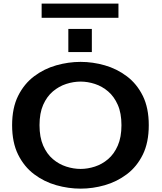

<svg xmlns="http://www.w3.org/2000/svg" viewBox="-20 -1056 915 1086"><path d="M436 11Q367 11 298.2 -8.5Q229.5 -28 173 -70.5Q116.5 -113 82.5 -181.5Q48.5 -250 48.5 -348Q48.5 -445.5 82.5 -513.8Q116.5 -582 173 -624.5Q229.5 -667 298.2 -686.5Q367 -706 436 -706Q504.5 -706 572.8 -686.5Q641 -667 697.5 -624.5Q754 -582 787.8 -513.8Q821.5 -445.5 821.5 -348Q821.5 -250 787.8 -181.5Q754 -113 697.5 -70.5Q641 -28 572.8 -8.5Q504.5 11 436 11ZM436 -100.5Q476 -100.5 516.8 -113.8Q557.5 -127 591.5 -156Q625.5 -185 646.2 -232.5Q667 -280 667 -348Q667 -416 646.2 -463Q625.5 -510 591.5 -539Q557.5 -568 516.8 -581.2Q476 -594.5 436 -594.5Q395.5 -594.5 354.5 -581.2Q313.5 -568 279.2 -539Q245 -510 224.2 -463Q203.5 -416 203.5 -348Q203.5 -280 224.2 -232.5Q245 -185 279.2 -156Q313.5 -127 354.5 -113.8Q395.5 -100.5 436 -100.5ZM366.5 -892.5H499.5V-761.5H366.5ZM215.5 -955.5V-1035.5H650V-955.5Z"/></svg>

Font: Trispace SemiExpanded SemiBold
Style: Regular
Weight: 600
Width: 6
Designer: Tyler Finck
Foundry: Etcetera Type Company
Version: Version 1.210; ttfautohint (v1.8.3)